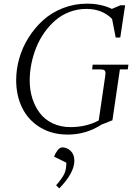

<svg xmlns="http://www.w3.org/2000/svg" viewBox="-20 -731 748 1054"><path d="M68.8 -291Q68.8 -351.1 85.9 -411.1Q103 -471.2 137 -524.9Q170.9 -578.6 217 -620.4Q263.2 -662.1 325.7 -686.5Q388.2 -710.9 458 -710.9Q535.2 -710.9 594.2 -682.1L641.1 -702.1H667L640.1 -524.9H615.2L595.2 -627Q541.5 -682.1 454.1 -682.1Q405.8 -682.1 362.1 -665.5Q318.4 -648.9 284.9 -620.1Q251.5 -591.3 224.1 -553Q196.8 -514.6 179.2 -470.9Q161.6 -427.2 152.3 -380.9Q143.1 -334.5 143.1 -289.1Q143.1 -236.8 157.5 -191.2Q171.9 -145.5 199 -109.9Q226.1 -74.2 269.5 -53.7Q313 -33.2 367.2 -33.2Q453.1 -33.2 522 -69.8L557.1 -310.1Q559.1 -323.7 559.1 -329.1Q559.1 -341.8 552.2 -345.9Q545.4 -350.1 526.9 -350.1H485.8L488.8 -376H685.1L681.2 -350.1H638.2L597.2 -70.8L537.1 -46.9Q452.6 7.8 352.1 7.8Q264.6 7.8 199.5 -32.2Q134.3 -72.3 101.6 -139.4Q68.8 -206.5 68.8 -291ZM276.9 128.9Q283.7 109.9 296.1 94Q308.6 78.1 321.8 78.1Q348.1 78.1 368.2 97.7Q388.2 117.2 388.2 150.9Q388.2 218.3 305.2 303.2L288.1 286.1Q320.3 249 332.3 224.9Q344.2 200.7 344.2 162.1Z"/></svg>

Font: Dihjauti
Style: Italic
Weight: 400
Italic angle: -9°
Designer: T. Christopher White
Version: Version 3.0.0